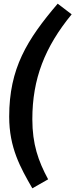

<svg xmlns="http://www.w3.org/2000/svg" viewBox="-20 -874 410 1045"><path d="M294 -854C127 -658 30 -502 30 -239C30 -70 91 38 156 151L242 102C188 2 156 -90 156 -225C156 -445 224 -618 370 -796Z"/></svg>

Font: Fira Sans Medium
Style: Italic
Weight: 500
Italic angle: -8°
Designer: bBox Type GmbH & Carrois Corporate GbR & Edenspiekermann AG
Foundry: bBox Type GmbH & Carrois Corporate GbR & Edenspiekermann AG
Version: Version 4.301;PS 004.301;hotconv 1.0.88;makeotf.lib2.5.64775